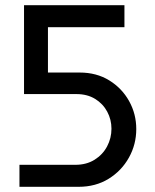

<svg xmlns="http://www.w3.org/2000/svg" viewBox="-20 -720 596 740"><path d="M55 0V-84.8H270.6Q313.2 -84.8 344.6 -104.4Q376 -124 392.8 -155.8Q409.6 -187.6 409.6 -223.8Q409.6 -259.2 393.2 -289.7Q376.8 -320.2 346.6 -338.8Q316.4 -357.4 274.6 -357.4H72.6V-700H459.6V-615.2H164.8V-440.4H287.4Q352 -440.4 401 -410.2Q450 -380 477.6 -330.4Q505.2 -280.8 505.2 -222.6Q505.2 -163.6 477 -112.8Q448.8 -62 398.8 -31Q348.8 0 282.6 0Z"/></svg>

Font: MuseoModerno Thin
Style: Regular
Weight: 100
Designer: Pablo Cosgaya, Héctor Gatti, Marcela Romero, and the Authors of The MuseoModerno Project.
Foundry: Omnibus-Type Team
Version: Version 1.003